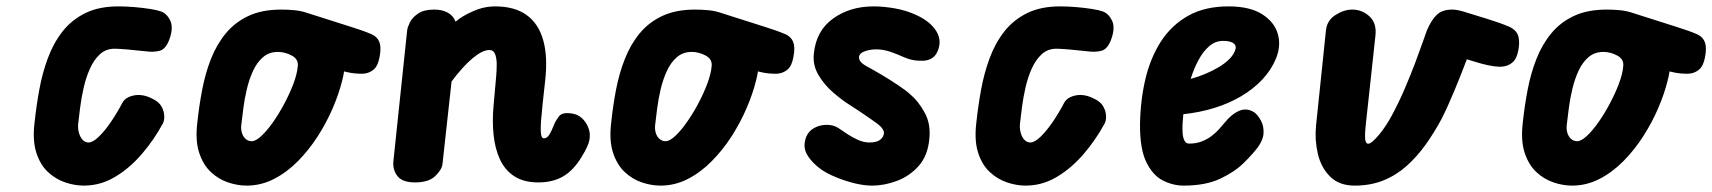

<svg xmlns="http://www.w3.org/2000/svg" viewBox="-20 -571 5360 601"><path d="M242.5 10Q214 10 184.2 0Q154.5 -10 130.2 -32.5Q106 -55 93.8 -92.8Q81.5 -130.5 88 -186Q93.5 -238 103 -290.2Q112.5 -342.5 130 -389.5Q147.5 -436.5 176 -472.8Q204.5 -509 247.2 -530Q290 -551 350.5 -551Q374.5 -551 401 -548.8Q427.5 -546.5 449.8 -543Q472 -539.5 483 -535.5Q502 -529 512.8 -506.8Q523.5 -484.5 510.5 -448.5Q499 -416.5 478.8 -411.8Q458.5 -407 435 -410.5Q409.5 -413.5 380.5 -416Q351.5 -418.5 339 -418.5Q311.5 -418.5 292.8 -401.2Q274 -384 261.5 -356Q249 -328 241.8 -296Q234.5 -264 230.8 -233.8Q227 -203.5 224.5 -182Q223.5 -168 227.2 -154.8Q231 -141.5 238.8 -133.2Q246.5 -125 257 -125Q270.5 -125 289 -142.8Q307.5 -160.5 327 -189Q346.5 -217.5 363.5 -250Q373.5 -267.5 400.2 -272.5Q427 -277.5 457 -262Q477.5 -252.5 485.8 -237.2Q494 -222 494.2 -207.2Q494.5 -192.5 489.5 -184Q462.5 -134 424.5 -89.5Q386.5 -45 340.5 -17.5Q294.5 10 242.5 10Z M752 10Q723.5 10 693.8 0Q664 -10 640 -32.5Q616 -55 603.5 -92.8Q591 -130.5 597.5 -186Q603 -238.5 612.8 -289.8Q622.5 -341 640.2 -386.2Q658 -431.5 686.5 -466.2Q715 -501 757.5 -521Q800 -541 860 -541Q880.5 -541 900 -539.2Q919.5 -537.5 937 -532L1080 -486.5Q1118.5 -474.5 1142.2 -464.2Q1166 -454 1170 -429.5Q1172.5 -415 1167.8 -391Q1163 -367 1153 -356.5Q1137 -340.5 1113.2 -340.2Q1089.5 -340 1067.5 -345L1057 -347.5Q1056 -340.5 1054.5 -333.2Q1053 -326 1051 -318.5Q1041 -278 1021.8 -233Q1002.5 -188 975 -145Q947.5 -102 912.8 -66.8Q878 -31.5 837.5 -10.8Q797 10 752 10ZM735.5 -182Q733.5 -168 737 -155.8Q740.5 -143.5 748.8 -136.2Q757 -129 768 -129Q780.5 -129 798.2 -145.5Q816 -162 834.8 -188.8Q853.5 -215.5 870.2 -247Q887 -278.5 898.5 -309Q910 -339.5 912 -363Q915 -385.5 893.5 -397Q872 -408.5 850 -408.5Q822.5 -408.5 803.5 -392.2Q784.5 -376 772.2 -349.5Q760 -323 752.8 -292.5Q745.5 -262 741.8 -232.8Q738 -203.5 735.5 -182Z M1279 0Q1239.5 0 1224 -20Q1208.5 -40 1211.5 -67.5L1254.5 -476Q1255.5 -485.5 1263 -500.8Q1270.5 -516 1288.5 -528.5Q1306.5 -541 1339 -541Q1364.5 -541 1381.5 -531.5Q1398.5 -522 1405.5 -504.5L1406 -503Q1425 -520 1459.8 -535.5Q1494.5 -551 1530 -551Q1590.5 -551 1628 -524.2Q1665.5 -497.5 1680.2 -445.8Q1695 -394 1686.5 -318.5L1678.5 -246Q1675 -213 1673.5 -191.8Q1672 -170.5 1672.8 -158.8Q1673.5 -147 1676 -142.5Q1678.5 -138 1682.5 -138Q1692.5 -138 1699.5 -149.5Q1706.5 -161 1711.8 -174.8Q1717 -188.5 1721.5 -195L1728 -204.5Q1735.5 -216 1750.5 -216.8Q1765.5 -217.5 1780 -213.5Q1796 -208.5 1807.5 -195Q1819 -181.5 1824 -164Q1828 -150 1824.8 -132Q1821.5 -114 1801 -80.5Q1775.5 -38 1743 -19Q1710.5 0 1665.5 0Q1619.5 0 1590 -19.2Q1560.5 -38.5 1545 -72Q1529.5 -105.5 1525 -149Q1520.5 -192.5 1525 -240.5L1533 -330.5Q1535 -352 1534.8 -371Q1534.5 -390 1529.5 -402.2Q1524.5 -414.5 1512 -414.5Q1490.5 -414.5 1460 -389.2Q1429.5 -364 1393.5 -316L1365 -57Q1363 -40 1342.5 -20Q1322 0 1279 0Z M2047.5 10Q2019 10 1989.2 0Q1959.5 -10 1935.5 -32.5Q1911.5 -55 1899 -92.8Q1886.5 -130.5 1893 -186Q1898.5 -238.5 1908.2 -289.8Q1918 -341 1935.8 -386.2Q1953.5 -431.5 1982 -466.2Q2010.5 -501 2053 -521Q2095.5 -541 2155.5 -541Q2176 -541 2195.5 -539.2Q2215 -537.5 2232.5 -532L2375.5 -486.5Q2414 -474.5 2437.8 -464.2Q2461.5 -454 2465.5 -429.5Q2468 -415 2463.2 -391Q2458.5 -367 2448.5 -356.5Q2432.5 -340.5 2408.8 -340.2Q2385 -340 2363 -345L2352.5 -347.5Q2351.5 -340.5 2350 -333.2Q2348.5 -326 2346.5 -318.5Q2336.5 -278 2317.2 -233Q2298 -188 2270.5 -145Q2243 -102 2208.2 -66.8Q2173.5 -31.5 2133 -10.8Q2092.5 10 2047.5 10ZM2031 -182Q2029 -168 2032.5 -155.8Q2036 -143.5 2044.2 -136.2Q2052.5 -129 2063.5 -129Q2076 -129 2093.8 -145.5Q2111.5 -162 2130.2 -188.8Q2149 -215.5 2165.8 -247Q2182.5 -278.5 2194 -309Q2205.5 -339.5 2207.5 -363Q2210.5 -385.5 2189 -397Q2167.5 -408.5 2145.5 -408.5Q2118 -408.5 2099 -392.2Q2080 -376 2067.8 -349.5Q2055.5 -323 2048.2 -292.5Q2041 -262 2037.2 -232.8Q2033.5 -203.5 2031 -182Z M2709.5 10Q2685 10 2655.2 2.8Q2625.5 -4.5 2598 -15.8Q2570.5 -27 2552 -39.5Q2521.5 -61 2506.5 -86.8Q2491.5 -112.5 2504 -143.5Q2512 -162 2530 -171.2Q2548 -180.5 2569 -180.2Q2590 -180 2605.5 -169.5Q2616.5 -162 2632.2 -151.5Q2648 -141 2666 -133Q2684 -125 2701.5 -125Q2725 -125 2735.8 -134Q2746.5 -143 2747 -155Q2747 -163.5 2738 -173.2Q2729 -183 2707 -197.5Q2700 -202.5 2687.8 -210.8Q2675.5 -219 2662.2 -228Q2649 -237 2639 -243Q2616 -257.5 2588.2 -281.2Q2560.5 -305 2542 -336.2Q2523.5 -367.5 2527.5 -403Q2534.5 -474.5 2587.5 -512.8Q2640.5 -551 2714.5 -551Q2745.5 -551 2781 -544.8Q2816.5 -538.5 2847 -524.5Q2891.5 -504.5 2910.8 -473.5Q2930 -442.5 2913.5 -407.5Q2901 -382 2868.8 -380.8Q2836.5 -379.5 2807 -393Q2794.5 -399 2770.2 -407.8Q2746 -416.5 2723.5 -416.5Q2703.5 -416.5 2686.8 -410.5Q2670 -404.5 2669 -393Q2667.5 -377.5 2691.2 -364.5Q2715 -351.5 2739.5 -337Q2764 -322.5 2790 -305.2Q2816 -288 2830.5 -274.5Q2854 -255 2874 -219.2Q2894 -183.5 2889 -136.5Q2884.5 -84.5 2856.2 -52.2Q2828 -20 2788.2 -5Q2748.5 10 2709.5 10Z M3190.5 10Q3162 10 3132.2 0Q3102.5 -10 3078.2 -32.5Q3054 -55 3041.8 -92.8Q3029.5 -130.5 3036 -186Q3041.5 -238 3051 -290.2Q3060.5 -342.5 3078 -389.5Q3095.5 -436.5 3124 -472.8Q3152.5 -509 3195.2 -530Q3238 -551 3298.5 -551Q3322.5 -551 3349 -548.8Q3375.5 -546.5 3397.8 -543Q3420 -539.5 3431 -535.5Q3450 -529 3460.8 -506.8Q3471.5 -484.5 3458.5 -448.5Q3447 -416.5 3426.8 -411.8Q3406.5 -407 3383 -410.5Q3357.5 -413.5 3328.5 -416Q3299.5 -418.5 3287 -418.5Q3259.5 -418.5 3240.8 -401.2Q3222 -384 3209.5 -356Q3197 -328 3189.8 -296Q3182.5 -264 3178.8 -233.8Q3175 -203.5 3172.5 -182Q3171.5 -168 3175.2 -154.8Q3179 -141.5 3186.8 -133.2Q3194.5 -125 3205 -125Q3218.5 -125 3237 -142.8Q3255.5 -160.5 3275 -189Q3294.5 -217.5 3311.5 -250Q3321.5 -267.5 3348.2 -272.5Q3375 -277.5 3405 -262Q3425.5 -252.5 3433.8 -237.2Q3442 -222 3442.2 -207.2Q3442.5 -192.5 3437.5 -184Q3410.5 -134 3372.5 -89.5Q3334.5 -45 3288.5 -17.5Q3242.5 10 3190.5 10Z M3685 10Q3651.5 10 3619.8 -6.2Q3588 -22.5 3568 -64Q3548 -105.5 3548.5 -181Q3549.5 -256 3565.2 -323Q3581 -390 3614.2 -441.5Q3647.5 -493 3700.2 -522.2Q3753 -551.5 3828 -551Q3893.5 -550.5 3931.2 -526.2Q3969 -502 3979.8 -465Q3990.5 -428 3974 -387.5Q3959 -351.5 3931.2 -322Q3903.5 -292.5 3865.5 -270Q3827.5 -247.5 3781.5 -233.2Q3735.5 -219 3684 -213.5Q3683.5 -205.5 3682.8 -197.2Q3682 -189 3681.5 -182Q3681 -170 3681.8 -155.8Q3682.5 -141.5 3687.2 -131.5Q3692 -121.5 3702 -121.5Q3724 -121.5 3741.5 -128.2Q3759 -135 3772.8 -145.5Q3786.5 -156 3796.2 -167Q3806 -178 3812.5 -186Q3835 -214 3859 -224.2Q3883 -234.5 3907.5 -218.5Q3918.5 -209.5 3927.2 -193Q3936 -176.5 3935.2 -155Q3934.5 -133.5 3916.5 -109Q3901.5 -89 3873.2 -61Q3845 -33 3799.2 -11.5Q3753.5 10 3685 10ZM3707 -324Q3729.5 -330 3752.2 -339.5Q3775 -349 3795.2 -361Q3815.5 -373 3829.2 -387.2Q3843 -401.5 3847.5 -417.5Q3850.5 -429 3840.5 -436Q3830.5 -443 3808.5 -443Q3784.5 -443 3765.2 -426.5Q3746 -410 3731.5 -383Q3717 -356 3707 -324Z M4220.5 10Q4172 10 4143.8 -18Q4115.5 -46 4105.2 -89.2Q4095 -132.5 4099.5 -178L4130.5 -476Q4134 -507.5 4160.5 -524.2Q4187 -541 4212.5 -541Q4243.5 -541 4266.5 -520Q4289.5 -499 4285.5 -460.5L4262 -243.5Q4258.5 -210 4255.2 -181.5Q4252 -153 4253.2 -136.5Q4254.5 -120 4264.2 -121.2Q4274 -122.5 4296 -148.5Q4317 -173 4337.5 -211Q4358 -249 4376.5 -292Q4395 -335 4409.8 -374.2Q4424.5 -413.5 4434.2 -441.2Q4444 -469 4446.5 -476Q4461 -509.5 4478 -525.2Q4495 -541 4526 -541Q4534.5 -541 4544.2 -539Q4554 -537 4563.5 -534L4636.5 -511.5Q4675.5 -499.5 4703 -487.8Q4730.5 -476 4734 -451.5Q4737 -436 4732.5 -412.8Q4728 -389.5 4717.5 -378.5Q4700 -361 4671.2 -362.2Q4642.5 -363.5 4597.5 -377.5L4571.5 -385.5Q4554.5 -340 4533 -288.2Q4511.5 -236.5 4492.5 -199Q4469.5 -156 4442.5 -118.2Q4415.5 -80.5 4383 -51.5Q4350.5 -22.5 4310.2 -6.2Q4270 10 4220.5 10Z M4901 10Q4872.5 10 4842.8 0Q4813 -10 4789 -32.5Q4765 -55 4752.5 -92.8Q4740 -130.5 4746.5 -186Q4752 -238.5 4761.8 -289.8Q4771.5 -341 4789.2 -386.2Q4807 -431.5 4835.5 -466.2Q4864 -501 4906.5 -521Q4949 -541 5009 -541Q5029.5 -541 5049 -539.2Q5068.5 -537.5 5086 -532L5229 -486.5Q5267.5 -474.5 5291.2 -464.2Q5315 -454 5319 -429.5Q5321.5 -415 5316.8 -391Q5312 -367 5302 -356.5Q5286 -340.5 5262.2 -340.2Q5238.5 -340 5216.5 -345L5206 -347.5Q5205 -340.5 5203.5 -333.2Q5202 -326 5200 -318.5Q5190 -278 5170.8 -233Q5151.5 -188 5124 -145Q5096.5 -102 5061.8 -66.8Q5027 -31.5 4986.5 -10.8Q4946 10 4901 10ZM4884.5 -182Q4882.5 -168 4886 -155.8Q4889.5 -143.5 4897.8 -136.2Q4906 -129 4917 -129Q4929.5 -129 4947.2 -145.5Q4965 -162 4983.8 -188.8Q5002.5 -215.5 5019.2 -247Q5036 -278.5 5047.5 -309Q5059 -339.5 5061 -363Q5064 -385.5 5042.5 -397Q5021 -408.5 4999 -408.5Q4971.5 -408.5 4952.5 -392.2Q4933.5 -376 4921.2 -349.5Q4909 -323 4901.8 -292.5Q4894.5 -262 4890.8 -232.8Q4887 -203.5 4884.5 -182Z"/></svg>

Font: Edu NSW ACT Hand Pre
Style: Regular
Weight: 400
Designer: Tina and Corey Anderson, Eben Sorkin, Mirko Velimirovic
Foundry: Sorkin Type Co.
Version: Version 2.000